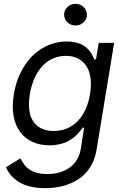

<svg xmlns="http://www.w3.org/2000/svg" viewBox="-20 -770 649 1006"><path d="M217.3 215.9Q172.9 215.9 137.3 207Q101.6 198.2 77.4 182.4Q53.3 166.5 37.3 147.9Q21.3 129.3 11.4 106.5L86.6 59.7Q102.3 87 110.8 97.3Q148.8 142 227.3 142Q296.2 142 344.1 108.7Q392 75.3 403.4 9.9L420.5 -100.9H413.4Q404.8 -89.8 401.8 -85.9Q398.8 -82 387.8 -69.8Q376.8 -57.5 368.8 -51.5Q360.8 -45.5 345.9 -35.9Q331 -26.3 316.6 -21.3Q302.2 -16.3 282.1 -12.4Q262.1 -8.5 240.1 -8.5Q190.3 -8.5 150.9 -26.3Q111.5 -44 85.9 -78.1Q60.4 -112.2 51.1 -161.9Q41.9 -211.6 52.6 -275.6Q66.1 -358.3 105.8 -421.3Q145.6 -484.4 204 -518.5Q262.4 -552.6 331 -552.6Q359.4 -552.6 382.8 -545.8Q406.2 -539.1 419.7 -530.7Q433.2 -522.4 445.1 -508Q457 -493.6 461.5 -485.6Q465.9 -477.6 471.9 -464.1Q473.7 -460.6 474.4 -458.8H483L497.2 -545.5H578.1L485.8 15.6Q477.3 66.8 452.4 106Q427.6 145.2 391.2 168.9Q354.8 192.5 311.1 204.2Q267.4 215.9 217.3 215.9ZM261.4 -83.8Q336.3 -83.8 386.5 -134.9Q436.8 -186.1 451.7 -277Q461.6 -336.3 450.5 -381.2Q439.3 -426.1 407.1 -451.7Q375 -477.3 325.3 -477.3Q286.2 -477.3 253.4 -461.6Q220.5 -446 197.3 -418.5Q174 -391 158.7 -355.1Q143.5 -319.2 136.4 -277Q126.8 -219.1 136.5 -176.3Q146.3 -133.5 178.1 -108.7Q209.9 -83.8 261.4 -83.8ZM417.8 -653.1Q400.2 -636.4 375.7 -636.4Q351.2 -636.4 333.6 -653.1Q316.1 -669.7 316.1 -693.2Q316.1 -716.6 333.6 -733.3Q351.2 -750 375.7 -750Q400.2 -750 417.8 -733.3Q435.4 -716.6 435.4 -693.2Q435.4 -669.7 417.8 -653.1Z"/></svg>

Font: Karasuma Gothic
Style: Italic
Weight: 400
Italic angle: -9.39999°
Designer: Rasmus Andersson / Ryoko Nishizuka
Foundry: Genbu
Version: Version 1.00